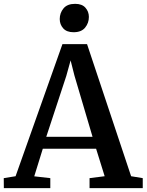

<svg xmlns="http://www.w3.org/2000/svg" viewBox="-30 -978 762 998"><path d="M51 -62 294.5 -748.5H422.5L651.5 -62L712 -52V0H435.5V-52L514 -62L469.5 -205H192.5L148 -61.5L231.5 -52V0H-10L-10.5 -52ZM451 -267 357 -585 337 -664 314.5 -583 210.5 -267ZM352 -810.5Q316.5 -810.5 298.5 -830.8Q280.5 -851 280.5 -879Q280.5 -910.5 300 -934.2Q319.5 -958 360 -958H361Q396.5 -958 414.2 -937.8Q432 -917.5 432 -890Q432 -858.5 412.5 -834.5Q393 -810.5 353 -810.5Z"/></svg>

Font: Merriweather 24pt SemiBold
Style: Regular
Weight: 600
Designer: Eben Sorkin
Foundry: Eben Sorkin
Version: Version 2.100